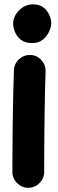

<svg xmlns="http://www.w3.org/2000/svg" viewBox="-20 -806 272 900"><path d="M41.5 -694.8Q41.5 -717.8 54.2 -738.5Q66.9 -759.3 87.9 -772.5Q108.9 -785.6 133.8 -785.6Q165.5 -785.6 184.3 -770.5Q203.1 -755.4 211.7 -734.9Q220.2 -714.4 220.2 -698.2Q220.2 -680.2 210.2 -658Q200.2 -635.7 180.4 -619.9Q160.6 -604 131.3 -604Q96.7 -604 77.1 -620.1Q57.6 -636.2 49.6 -657.5Q41.5 -678.7 41.5 -694.8ZM123 -548.3Q153.8 -546.9 174.3 -523.9Q194.8 -501 193.8 -470.7Q192.4 -437.5 191.2 -389.4Q189.9 -341.3 189.2 -286.4Q188.5 -231.4 188 -177.2Q187.5 -123 187.3 -76.7Q187 -30.3 187 0Q187 30.3 165 52.2Q143.1 74.2 112.3 74.2Q82 74.2 60.1 52.2Q38.1 30.3 38.1 0Q38.1 -31.2 38.3 -77.6Q38.6 -124 39.1 -178.5Q39.6 -232.9 40.5 -288.3Q41.5 -343.8 42.7 -392.8Q43.9 -441.9 45.4 -477.5Q46.9 -508.3 69.8 -528.8Q92.8 -549.3 123 -548.3Z"/></svg>

Font: Mikhak-DS1-FD ExtraBold
Style: Regular
Weight: 800
Designer: Amin Abedi
Version: Version 3.2